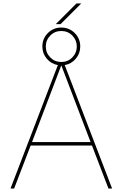

<svg xmlns="http://www.w3.org/2000/svg" viewBox="-20 -1095 712 1115"><path d="M332 -955H304L424 -1075H452ZM337 -713H335L166 -270H506ZM446 -825Q446 -785 420.5 -754.5Q395 -724 356 -717L631 0H610L514 -250H158L62 0H41L316 -717Q277 -724 251.5 -754.5Q226 -785 226 -825Q226 -871 258 -903Q290 -935 336 -935Q382 -935 414 -903Q446 -871 446 -825ZM400 -761.5Q426 -788 426 -825Q426 -862 400 -888.5Q374 -915 336 -915Q298 -915 272 -888.5Q246 -862 246 -825Q246 -788 272 -761.5Q298 -735 336 -735Q374 -735 400 -761.5Z"/></svg>

Font: M PLUS 1p Thin
Style: Regular
Weight: 250
Version: Version 1.062